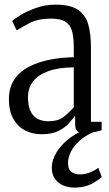

<svg xmlns="http://www.w3.org/2000/svg" viewBox="-20 -584 482 851"><path d="M163.5 11Q125 11 92.2 -5.5Q59.5 -22 39.5 -56.5Q19.5 -91 19.5 -144.5Q19.5 -196.5 43.8 -232Q68 -267.5 109 -288.5Q150 -309.5 201.2 -319.5Q252.5 -329.5 307 -330.5V-374Q307 -417 299.5 -445.2Q292 -473.5 270.5 -487.5Q249 -501.5 206 -501.5Q149 -501.5 112 -482.2Q75 -463 54 -449L34 -491Q43 -500 71.2 -517.2Q99.5 -534.5 140.2 -549Q181 -563.5 225.5 -563.5Q291 -563.5 325 -540.8Q359 -518 371 -476.2Q383 -434.5 383 -377V-44H430.5V-7Q421 -4 407.5 -0.5Q394 3 379.5 5.5Q365 8 351.5 8Q337 8 325 -0.5Q313 -9 313 -35V-70.5Q302.5 -57.5 285.8 -38.2Q269 -19 240 -4Q211 11 163.5 11ZM193 -46.5Q236 -46.5 259.2 -63.8Q282.5 -81 307 -108.5V-285.5Q238 -285 192.8 -268.2Q147.5 -251.5 125.8 -222Q104 -192.5 104 -154.5Q104 -114.5 115.5 -90.8Q127 -67 147.5 -56.8Q168 -46.5 193 -46.5ZM307.5 247.5Q283.5 247.5 261 238.2Q238.5 229 224 209.2Q209.5 189.5 209.5 159.5Q209.5 137 219 114Q228.5 91 245.8 69.8Q263 48.5 286 30.5Q309 12.5 336.5 -0.5L362.5 -5L399.5 -1Q360.5 15.5 334.2 38.5Q308 61.5 294.8 87.2Q281.5 113 281.5 138.5Q281.5 167.5 296.8 178.2Q312 189 334.5 189Q353.5 189 373.5 182.2Q393.5 175.5 416 160L431 201Q412 216.5 393.5 227Q375 237.5 354.5 242.5Q334 247.5 307.5 247.5Z"/></svg>

Font: Merriweather 24pt SemiCondensed Light
Style: Regular
Weight: 300
Width: 4
Designer: Eben Sorkin
Foundry: Eben Sorkin
Version: Version 2.100